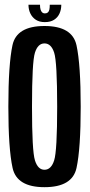

<svg xmlns="http://www.w3.org/2000/svg" viewBox="-20 -791 381 816"><path d="M169 4.5Q287.5 4.5 305.2 -77.2Q323 -159 323 -337.5Q323 -516 305.2 -598.2Q287.5 -680.5 169 -680.5Q50.5 -680.5 33 -598.8Q15.5 -517 15.5 -337.5Q15.5 -159 33.5 -77.2Q51.5 4.5 169 4.5ZM169 -69.5Q141 -69.5 128.5 -109.5Q116 -149.5 116 -337.5Q116 -528 128.5 -567.2Q141 -606.5 169 -606.5Q197.5 -606.5 210.2 -567.2Q223 -528 223 -337.5Q223 -149.5 210.2 -109.5Q197.5 -69.5 169 -69.5ZM170.5 -697Q194.5 -697 210 -707Q225.5 -717 233 -733.8Q240.5 -750.5 240.5 -771H191.5Q191.5 -758.5 189.8 -750.2Q188 -742 183.2 -738Q178.5 -734 170.5 -734Q164 -734 159.5 -738Q155 -742 152.5 -750Q150 -758 150 -771H101Q101 -750.5 109 -733.8Q117 -717 132.2 -707Q147.5 -697 170.5 -697Z"/></svg>

Font: Anybody ExtraCondensed Medium
Style: Regular
Weight: 500
Width: 2
Version: Version 1.113;gftools[0.9.25]